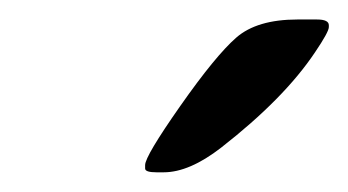

<svg xmlns="http://www.w3.org/2000/svg" viewBox="-20 -709 357 197"><path d="M285.2 -689H305.2Q317.4 -689 317.4 -683.1V-681.2Q317.4 -676.3 303.2 -655.3Q271.5 -607.9 207 -557.6Q174.3 -532.2 147.9 -532.2H140.6Q128.9 -532.2 128.9 -536.1V-539.6Q128.9 -548.8 165 -600.3Q201.2 -651.9 222.4 -670.4Q243.7 -689 285.2 -689Z"/></svg>

Font: Averia Sans Libre
Style: Italic
Weight: 400
Italic angle: -7.90001°
Version: Version 1.002